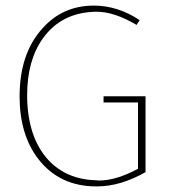

<svg xmlns="http://www.w3.org/2000/svg" viewBox="-20 -660 632 686"><path d="M479 -588 468 -571Q388 -618 327 -618Q325 -618 318 -618Q199 -614 134 -524Q77 -445 77 -320Q77 -314 77 -311Q80 -167 153 -88Q218 -19 322 -16Q328 -15 334 -15Q395 -15 473 -57V-294H350V-316H500V-45Q410 6 327 6H324Q192 6 116 -93Q50 -180 50 -315Q50 -470 133 -560Q204 -639 313 -640H315Q401 -640 479 -588Z"/></svg>

Font: Tajawal ExtraLight
Style: Regular
Weight: 275
Designer: Boutros Fonts
Foundry: Created by Boutros International 2017
Version: Version 1.700